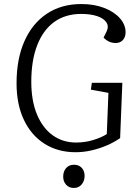

<svg xmlns="http://www.w3.org/2000/svg" viewBox="-20 -740 675 951"><path d="M586 -330 575 -56Q545 -35 508.5 -19.5Q472 -4 433 5Q394 14 354 14Q268 14 202 -27Q136 -68 99 -145Q62 -222 62 -328Q62 -448 101 -536Q140 -624 212 -672Q284 -720 383 -720Q446 -720 495.5 -701Q545 -682 573.5 -650Q602 -618 602 -580Q602 -556 588.5 -541.5Q575 -527 553 -527Q535 -527 520 -534Q505 -541 493 -554L508 -584Q520 -609 507 -629Q494 -649 461.5 -660Q429 -671 382 -671Q304 -671 249 -631.5Q194 -592 164.5 -516.5Q135 -441 135 -335Q135 -241 163 -173.5Q191 -106 241 -70Q291 -34 357 -34Q401 -34 442 -46.5Q483 -59 509 -76L517 -280L430 -296L435 -330ZM293 135Q293 109 307.5 92.5Q322 76 346 76Q363 76 374.5 83Q386 90 392.5 102.5Q399 115 399 132Q399 156 384.5 173.5Q370 191 346 191Q322 191 307.5 175Q293 159 293 135Z"/></svg>

Font: Literata 24pt Light
Style: Italic
Weight: 300
Italic angle: -2°
Designer: Latin by Veronika Burian and Jose Scaglione. Greek by Irene Vlachou. Cyrillic by Vera Evstafieva
Foundry: TypeTogether
Version: Version 3.103;gftools[0.9.29]